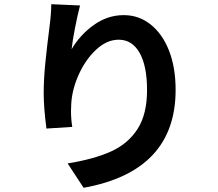

<svg xmlns="http://www.w3.org/2000/svg" viewBox="-20 -829 1040 914"><path d="M321 -595Q361 -663 426.5 -710Q492 -757 569 -757Q640 -757 695 -714Q752 -670 784 -589.5Q816 -509 816 -401Q816 -14 378 65L302 -51Q426 -71 507.5 -107.5Q589 -144 634.5 -214.5Q680 -285 680 -400Q680 -515 644.5 -577.5Q609 -640 545 -640Q488 -640 437 -592Q386 -544 354 -472Q322 -400 319 -331L318 -300Q318 -261 324 -225L201 -217Q188 -318 188 -384Q188 -450 195.5 -526.5Q203 -603 216 -704Q224 -766 224 -809L361 -803Q349 -757 337 -695.5Q325 -634 321 -595Z"/></svg>

Font: Merged Yaku Han JP
Style: Bold
Weight: 700
Designer: Ryoko NISHIZUKA 西塚涼子 (kana, bopomofo & ideographs); Paul D. Hunt (Latin, Greek & Cyrillic); Sandoll Communications 산돌커뮤니
Foundry: Adobe
Version: Version 2.004